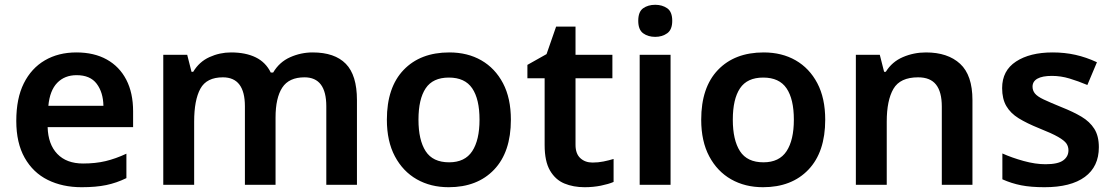

<svg xmlns="http://www.w3.org/2000/svg" viewBox="-20 -772 4650 802"><path d="M299 -553Q373 -553 426 -523.5Q479 -494 507.5 -439Q536 -384 536 -307V-241H179Q181 -169 219.5 -129Q258 -89 327 -89Q379 -89 421 -99Q463 -109 508 -130V-28Q467 -8 424 1Q381 10 321 10Q241 10 179.5 -20.5Q118 -51 83 -113Q48 -175 48 -267Q48 -361 79.5 -424Q111 -487 167.5 -520Q224 -553 299 -553ZM300 -458Q250 -458 219 -426Q188 -394 182 -330H412Q411 -386 384 -422Q357 -458 300 -458Z M1286 -553Q1378 -553 1424.5 -505.5Q1471 -458 1471 -354V0H1343V-328Q1343 -449 1252 -449Q1187 -449 1159 -406Q1131 -363 1131 -281V0H1003V-328Q1003 -449 911 -449Q843 -449 817 -401.5Q791 -354 791 -264V0H662V-543H762L780 -472H787Q812 -514 855 -533.5Q898 -553 945 -553Q1006 -553 1048 -532.5Q1090 -512 1111 -469H1121Q1147 -513 1192 -533Q1237 -553 1286 -553Z M2114 -272Q2114 -137 2044 -63.5Q1974 10 1854 10Q1779 10 1721 -23Q1663 -56 1629.5 -119Q1596 -182 1596 -272Q1596 -407 1666 -480Q1736 -553 1857 -553Q1933 -553 1990.5 -520Q2048 -487 2081 -424.5Q2114 -362 2114 -272ZM1728 -272Q1728 -187 1758 -140.5Q1788 -94 1856 -94Q1922 -94 1952.5 -140.5Q1983 -187 1983 -272Q1983 -358 1952.5 -403Q1922 -448 1855 -448Q1788 -448 1758 -403Q1728 -358 1728 -272Z M2455 -93Q2479 -93 2501 -97.5Q2523 -102 2543 -108V-12Q2522 -3 2490 3.5Q2458 10 2422 10Q2375 10 2337.5 -5.5Q2300 -21 2277.5 -59.5Q2255 -98 2255 -166V-445H2183V-501L2263 -546L2303 -661H2384V-543H2538V-445H2384V-167Q2384 -130 2404 -111.5Q2424 -93 2455 -93Z M2781 -543V0H2652V-543ZM2717 -752Q2746 -752 2767 -737.5Q2788 -723 2788 -685Q2788 -648 2767 -633Q2746 -618 2717 -618Q2687 -618 2666.5 -633Q2646 -648 2646 -685Q2646 -723 2666.5 -737.5Q2687 -752 2717 -752Z M3427 -272Q3427 -137 3357 -63.5Q3287 10 3167 10Q3092 10 3034 -23Q2976 -56 2942.5 -119Q2909 -182 2909 -272Q2909 -407 2979 -480Q3049 -553 3170 -553Q3246 -553 3303.5 -520Q3361 -487 3394 -424.5Q3427 -362 3427 -272ZM3041 -272Q3041 -187 3071 -140.5Q3101 -94 3169 -94Q3235 -94 3265.5 -140.5Q3296 -187 3296 -272Q3296 -358 3265.5 -403Q3235 -448 3168 -448Q3101 -448 3071 -403Q3041 -358 3041 -272Z M3848 -553Q3939 -553 3990.5 -505.5Q4042 -458 4042 -354V0H3914V-327Q3914 -388 3890 -418.5Q3866 -449 3815 -449Q3740 -449 3712 -401Q3684 -353 3684 -264V0H3555V-543H3655L3673 -472H3680Q3706 -514 3751.5 -533.5Q3797 -553 3848 -553Z M4570 -157Q4570 -76 4511.5 -33Q4453 10 4343 10Q4286 10 4245.5 2Q4205 -6 4167 -23V-131Q4207 -113 4256 -99.5Q4305 -86 4347 -86Q4399 -86 4421 -102Q4443 -118 4443 -144Q4443 -160 4434.5 -172.5Q4426 -185 4400 -200Q4374 -215 4321 -236Q4269 -257 4235 -278Q4201 -299 4183.5 -329Q4166 -359 4166 -404Q4166 -477 4224 -515Q4282 -553 4377 -553Q4427 -553 4472 -543Q4517 -533 4562 -512L4522 -417Q4484 -433 4447.5 -444Q4411 -455 4374 -455Q4334 -455 4313.5 -443.5Q4293 -432 4293 -410Q4293 -394 4303 -381.5Q4313 -369 4339.5 -356.5Q4366 -344 4415 -324Q4463 -305 4497.5 -284.5Q4532 -264 4551 -234Q4570 -204 4570 -157Z"/></svg>

Font: Noto Sans Kawi SemiBold
Style: Regular
Weight: 600
Designer: Fadhl Haqq
Version: Version 1.000